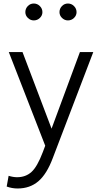

<svg xmlns="http://www.w3.org/2000/svg" viewBox="-20 -824 568 1091"><path d="M18 0ZM510 -528 280 74Q246 165 198 206Q150 247 80 247Q48 247 18 236L29 175Q55 183 77 183Q126 183 159 153Q192 123 223 41L237 4L30 -528H108L273 -93L434 -528ZM124 -755Q124 -775 138 -789.5Q152 -804 172 -804Q192 -804 206.5 -789.5Q221 -775 221 -755Q221 -736 206.5 -722Q192 -708 172 -708Q153 -708 138.5 -722Q124 -736 124 -755ZM318 -755Q318 -775 332 -789.5Q346 -804 366 -804Q386 -804 400.5 -789.5Q415 -775 415 -755Q415 -736 400.5 -722Q386 -708 366 -708Q347 -708 332.5 -722Q318 -736 318 -755Z"/></svg>

Font: Martel Sans Light
Style: Regular
Weight: 300
Designer: Dan Reynolds and Mathieu Réguer
Foundry: Dan Reynolds and Mathieu Réguer
Version: Version 1.002; ttfautohint (v1.1) -l 5 -r 5 -G 72 -x 0 -D la